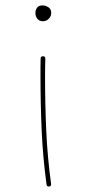

<svg xmlns="http://www.w3.org/2000/svg" viewBox="-20 -550 325 699"><path d="M108.9 -502.4Q108.9 -513.7 115 -522Q121.1 -530.3 134.3 -530.3Q145.5 -530.3 156 -523.7Q166.5 -517.1 166.5 -502.9Q166.5 -490.7 157.7 -481.7Q148.9 -472.7 136.2 -472.7Q123 -472.7 116 -481.7Q108.9 -490.7 108.9 -502.4ZM158.7 128.9Q150.4 129.9 149.4 121.6Q136.2 24.4 131.8 -73.2Q127.4 -170.9 127.4 -276.9Q127.4 -291 127.4 -306.4Q127.4 -321.8 127.9 -336.9Q127.9 -345.2 136.7 -345.2Q145 -345.2 145 -336.9Q144.5 -321.8 144.3 -306.4Q144 -291 144 -276.9Q144 -170.9 148.4 -73.7Q152.8 23.4 166 119.6Q167 127.9 158.7 128.9Z"/></svg>

Font: Mikhak-DS1-FD Thin
Style: Regular
Weight: 100
Designer: Amin Abedi
Version: Version 3.2